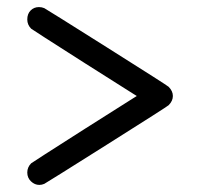

<svg xmlns="http://www.w3.org/2000/svg" viewBox="-20 -577 565 542"><path d="M57 -522Q57 -538 66.5 -547.5Q76 -557 90 -557Q98 -557 105 -554Q111 -551 281.5 -443.5Q452 -336 456 -332Q468 -320 468 -306Q468 -292 456 -280Q452 -276 281.5 -168.5Q111 -61 105 -58Q98 -55 91 -55Q78 -55 67.5 -65Q57 -75 57 -90Q57 -105 68 -116Q70 -118 219 -213L366 -306L219 -399Q70 -494 68 -496Q57 -507 57 -522Z"/></svg>

Font: MathJax_Typewriter
Style: Regular
Weight: 400
Version: Version 1.1